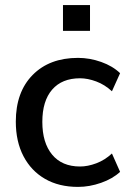

<svg xmlns="http://www.w3.org/2000/svg" viewBox="-20 -724 507 753"><path d="M286 9Q211 9 156.5 -22.5Q102 -54 72 -111.5Q42 -169 42 -247Q42 -363 108 -430Q174 -497 286 -497Q332 -497 377 -481Q422 -465 451 -437L419 -366Q391 -392 357.5 -404.5Q324 -417 294 -417Q223 -417 184.5 -372.5Q146 -328 146 -246Q146 -164 184.5 -117.5Q223 -71 294 -71Q324 -71 357.5 -83.5Q391 -96 419 -122L451 -50Q422 -23 376.5 -7Q331 9 286 9ZM227 -603V-704H333V-603Z"/></svg>

Font: Nunito Sans SemiBold
Style: Regular
Weight: 600
Designer: Vernon Adams
Foundry: Vernon Adams
Version: Version 3.101; ttfautohint (v1.8.4.7-5d5b);gftools[0.9.27]